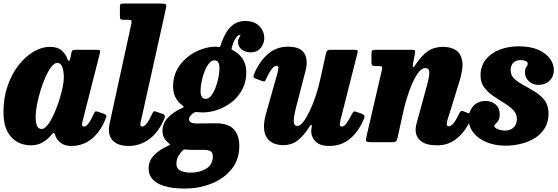

<svg xmlns="http://www.w3.org/2000/svg" viewBox="-24 -800 3140 1080"><path d="M568.5 -128Q541 -59 491.8 -19Q442.5 21 376.5 21Q343 21 321 6Q299 -9 290 -30Q288 -36 286.8 -39.5Q285.5 -43 284.5 -46.5Q280.5 -54 276.5 -52Q272.5 -50 263.5 -39.5Q243 -14.5 214.5 1.5Q186 17.5 150 17.5Q108.5 17.5 73.5 -1.5Q38.5 -20.5 17 -61.8Q-4.5 -103 -4.5 -170Q-4.5 -250.5 19 -317.5Q42.5 -384.5 80.8 -433.5Q119 -482.5 165 -509.5Q211 -536.5 256 -536.5Q299.5 -536.5 322.2 -516.5Q345 -496.5 354.5 -470.5Q358.5 -458.5 363.2 -457.5Q368 -456.5 372.5 -476.5L378 -505Q380 -513 383.8 -516.5Q387.5 -520 399.5 -520H518.5Q535.5 -520 538 -515.8Q540.5 -511.5 537 -498L441.5 -122Q440 -117.5 438.8 -110.8Q437.5 -104 437.5 -100.5Q437.5 -88 448.5 -88Q460 -88 473.2 -104.8Q486.5 -121.5 503 -158.5Q508.5 -171 512.5 -173Q516.5 -175 530.5 -170.5L560.5 -160Q572 -155.5 573.8 -149.8Q575.5 -144 568.5 -128ZM335 -366Q335 -397.5 326.8 -421.8Q318.5 -446 298 -446Q281.5 -446 264.5 -423.8Q247.5 -401.5 231.8 -366Q216 -330.5 203.5 -289.5Q191 -248.5 183.8 -210Q176.5 -171.5 176.5 -144Q176.5 -109.5 184.2 -92Q192 -74.5 211 -74.5Q226 -74.5 243 -95.8Q260 -117 276.2 -151.5Q292.5 -186 305.8 -225.8Q319 -265.5 327 -302.5Q335 -339.5 335 -366Z M908 -746 770 -125.5Q768.5 -120.5 767 -112.2Q765.5 -104 765.5 -100.5Q765.5 -88 775.5 -88Q787.5 -88 801.5 -106Q815.5 -124 831 -157.5Q836.5 -169.5 840.2 -172.8Q844 -176 855.5 -171.5L891 -159Q902 -155.5 903 -148.8Q904 -142 899 -129.5Q867 -55.5 815.5 -17.2Q764 21 699 21Q646 21 617.2 -3.2Q588.5 -27.5 588.5 -70Q588.5 -82 591.2 -98.2Q594 -114.5 597 -126L713.5 -660Q717 -676.5 715.8 -682.5Q714.5 -688.5 697.5 -688.5H673Q658.5 -688.5 654.5 -692Q650.5 -695.5 650.5 -709.5V-760.5Q650.5 -773 654.2 -776.5Q658 -780 670.5 -780H880Q907 -780 910.2 -773.8Q913.5 -767.5 908 -746Z M812 147Q812 104 843.2 72.5Q874.5 41 916.5 22.5Q934 14.5 932.2 12.8Q930.5 11 920 0.5Q890 -25.5 890 -63Q890 -106.5 921 -138.2Q952 -170 992.5 -188.5Q1009.5 -196 1009.5 -198.5Q1009.5 -201 998 -210.5Q949.5 -248 949.5 -314.5Q949.5 -367 971.8 -408.2Q994 -449.5 1030 -478.2Q1066 -507 1107.8 -522.2Q1149.5 -537.5 1189 -537.5Q1197 -537.5 1202.5 -535.5Q1209.5 -534.5 1212 -536.5Q1214.5 -538.5 1217.5 -547Q1229 -582.5 1246.5 -613.2Q1264 -644 1290.2 -663Q1316.5 -682 1355 -682Q1407 -682 1434.8 -653Q1462.5 -624 1462.5 -586Q1462.5 -555 1442.5 -530.2Q1422.5 -505.5 1385.5 -505.5Q1356.5 -505.5 1335.5 -521.8Q1314.5 -538 1315 -564.5Q1315 -577.5 1320 -586.2Q1325 -595 1327.8 -599Q1330.5 -603 1324 -603Q1313 -603 1300.2 -582.8Q1287.5 -562.5 1280.5 -534Q1278 -526 1278.5 -523.5Q1279 -521 1284.5 -518Q1318.5 -501.5 1340 -470Q1361.5 -438.5 1361.5 -393.5Q1361.5 -340 1339.5 -298Q1317.5 -256 1281.2 -227Q1245 -198 1201.5 -182.8Q1158 -167.5 1115 -167.5Q1103 -167.5 1088.5 -169Q1080 -170 1074.5 -169.2Q1069 -168.5 1061.5 -162Q1053 -156 1046 -147.5Q1039 -139 1039 -129.5Q1039 -105.5 1083 -105.5Q1093 -105.5 1114 -105.8Q1135 -106 1156.8 -106.2Q1178.5 -106.5 1190.5 -106.5Q1259.5 -106.5 1290.8 -73.2Q1322 -40 1322 21.5Q1322 97.5 1279.2 150.8Q1236.5 204 1166.8 232.2Q1097 260.5 1015.5 260.5Q917 260.5 864.5 231.8Q812 203 812 147ZM1104 -287.5Q1104 -268.5 1110.5 -256.2Q1117 -244 1133.5 -244Q1149.5 -244 1163.2 -261Q1177 -278 1187.5 -305Q1198 -332 1204.2 -362Q1210.5 -392 1210.5 -418Q1210.5 -435.5 1204.5 -448Q1198.5 -460.5 1182 -460.5Q1166 -460.5 1152 -443.5Q1138 -426.5 1127.2 -399.8Q1116.5 -373 1110.5 -343.2Q1104.5 -313.5 1104 -287.5ZM1001.5 48.5Q987 63.5 977.8 81Q968.5 98.5 968.5 120.5Q968 148 990.5 159.5Q1013 171 1050.5 171Q1099.5 171 1136.2 148.5Q1173 126 1173 79.5Q1173.5 59.5 1161.5 51.2Q1149.5 43 1121.5 43H1061Q1053 43 1045.5 42.8Q1038 42.5 1029 41.5Q1018.5 40.5 1013.2 41.2Q1008 42 1001.5 48.5Z M1406.5 -386.5Q1436.5 -457 1484.5 -497.2Q1532.5 -537.5 1594.5 -537.5Q1665.5 -537.5 1688 -499.8Q1710.5 -462 1694.5 -401L1643.5 -204.5Q1629.5 -152.5 1628.2 -122Q1627 -91.5 1649 -91.5Q1664 -91.5 1681.8 -114.2Q1699.5 -137 1717.8 -175.2Q1736 -213.5 1752 -261Q1768 -308.5 1778.5 -358.5L1808.5 -494.5Q1811 -506 1815 -513Q1819 -520 1833 -520H1962.5Q1980.5 -520 1985.2 -517.5Q1990 -515 1986.5 -501L1891.5 -125.5Q1888 -113 1887.5 -100.5Q1887 -88 1898.5 -88Q1911.5 -88 1924.8 -105.8Q1938 -123.5 1955 -157Q1960 -167 1964 -171Q1968 -175 1980.5 -171L2010.5 -160Q2022 -156 2025.2 -150.2Q2028.5 -144.5 2023 -131.5Q1993.5 -60 1945 -19.5Q1896.5 21 1828 21Q1773.5 21 1748.8 -6.5Q1724 -34 1727 -70.5L1730 -90Q1731 -97.5 1727 -97.5Q1723 -97.5 1718 -89.5Q1688 -40.5 1652.8 -12Q1617.5 16.5 1568.5 16.5Q1543.5 16.5 1519.5 8Q1495.5 -0.5 1479.2 -22Q1463 -43.5 1461 -81.5Q1459 -119.5 1477.5 -179L1537 -390Q1540 -401.5 1541.5 -415.5Q1543 -429.5 1531.5 -429.5Q1518.5 -429.5 1504.8 -412Q1491 -394.5 1473 -356Q1468 -345.5 1464.8 -342.8Q1461.5 -340 1448.5 -345L1412.5 -358.5Q1401.5 -362.5 1401.5 -368Q1401.5 -373.5 1406.5 -386.5Z M2090.5 -520H2286.5Q2305.5 -520 2309 -516Q2312.5 -512 2309.5 -496L2300 -446.5Q2295.5 -422.5 2299.2 -421.2Q2303 -420 2316 -440Q2348.5 -489 2383.8 -512.8Q2419 -536.5 2469 -536.5Q2508.5 -536.5 2538 -519.2Q2567.5 -502 2575.5 -459.5Q2583.5 -417 2560 -341L2494 -128Q2489 -112 2489 -103Q2489 -89.5 2500 -89.5Q2525.5 -89.5 2557 -158Q2563.5 -170.5 2567.8 -174.2Q2572 -178 2582.5 -174L2618.5 -160Q2630.5 -155 2630.5 -149Q2630.5 -143 2623.5 -126Q2594 -61.5 2546.8 -22Q2499.5 17.5 2435.5 17.5Q2372.5 17.5 2343.2 -6.8Q2314 -31 2314 -68.5Q2314 -80.5 2316.2 -93Q2318.5 -105.5 2322 -116L2376.5 -315.5Q2391 -367.5 2391 -392.2Q2391 -417 2367.5 -417Q2345 -417 2322 -381.8Q2299 -346.5 2278.5 -289.5Q2258 -232.5 2243.5 -167L2212.5 -26.5Q2209 -11 2203.8 -5.5Q2198.5 0 2179.5 0H2066Q2040.5 0 2036.5 -5.2Q2032.5 -10.5 2037 -30.5L2124 -406Q2127.5 -421 2124 -424.8Q2120.5 -428.5 2105 -428.5H2085Q2072 -428.5 2068.8 -433.5Q2065.5 -438.5 2065.5 -453V-495.5Q2065.5 -512 2069.8 -516Q2074 -520 2090.5 -520Z M2883.5 -130.5Q2883.5 -160 2863 -181Q2842.5 -202 2812 -220.5Q2781.5 -239 2751 -259.8Q2720.5 -280.5 2699.8 -308Q2679 -335.5 2679 -375Q2679 -428.5 2708.5 -465.2Q2738 -502 2787 -520.8Q2836 -539.5 2894 -539.5Q2959 -539.5 3003 -520.2Q3047 -501 3069.2 -470.5Q3091.5 -440 3091.5 -405.5Q3091.5 -370 3067.5 -346.2Q3043.5 -322.5 3003 -322.5Q2973.5 -322.5 2951.2 -342.8Q2929 -363 2929 -392.5Q2929.5 -415.5 2937 -424Q2944.5 -432.5 2944.5 -443Q2944.5 -451.5 2932.5 -456.8Q2920.5 -462 2904 -462Q2877 -462 2862.8 -446.5Q2848.5 -431 2848.5 -405.5Q2848 -376.5 2869.5 -356.8Q2891 -337 2922.8 -320Q2954.5 -303 2986.5 -283.2Q3018.5 -263.5 3040 -235Q3061.5 -206.5 3061.5 -162.5Q3061.5 -114 3040.5 -79.5Q3019.5 -45 2984.5 -23.2Q2949.5 -1.5 2906.2 9Q2863 19.5 2819 19.5Q2763 19.5 2716 1Q2669 -17.5 2640.5 -51.8Q2612 -86 2612 -132.5Q2612 -174 2638.2 -203Q2664.5 -232 2707 -232Q2742.5 -232 2764.8 -211.5Q2787 -191 2787 -159Q2787 -134.5 2779.2 -122.2Q2771.5 -110 2764 -103.8Q2756.5 -97.5 2756.5 -91.5Q2756.5 -82 2775 -73.8Q2793.5 -65.5 2820.5 -65.5Q2844.5 -65.5 2863.8 -81.8Q2883 -98 2883.5 -130.5Z"/></svg>

Font: Besley* Narrow Heavy
Style: Italic
Weight: 800
Width: 4
Italic angle: -13°
Designer: Owen Earl
Foundry: indestructible type*
Version: Version 3.000; ttfautohint (v1.8.3)